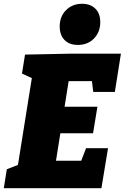

<svg xmlns="http://www.w3.org/2000/svg" viewBox="-32 -993 658 1013"><path d="M422 -211H538L503 0H-12L4 -100L84 -131L60 -106L139 -600L158 -571L84 -605L100 -705L350 -710H606L574 -508H460L450 -591L479 -565H301L335 -595L304 -400L283 -430H482L459 -290H258L292 -325L257 -105L238 -145H427L385 -115ZM379 -756Q333 -756 308 -782.5Q283 -809 283 -853Q283 -906 316.5 -939.5Q350 -973 401 -973Q445 -973 471 -947.5Q497 -922 497 -876Q497 -824 464 -790Q431 -756 379 -756Z"/></svg>

Font: Bitter Thin Black
Style: Italic
Weight: 900
Italic angle: -9°
Version: Version 3.020